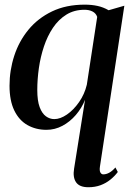

<svg xmlns="http://www.w3.org/2000/svg" viewBox="-20 -534 558 806"><path d="M399.5 165.5Q397 182.5 401.5 190.2Q406 198 413.5 198Q426 198 439 190.8Q452 183.5 464.5 169L474.5 188Q461.5 205.5 443.2 220.2Q425 235 402 243.5Q379 252 351 252Q313.5 252 299.2 231Q285 210 291 174L337 -115Q323 -80 298.2 -51.2Q273.5 -22.5 242 -5.8Q210.5 11 175 11Q130.5 11 95.2 -9Q60 -29 40 -70.2Q20 -111.5 20 -174Q20 -239 39.8 -299.8Q59.5 -360.5 99.2 -409Q139 -457.5 198.2 -486Q257.5 -514.5 335.5 -514.5Q364.5 -514.5 389 -509.2Q413.5 -504 436 -491L502 -510ZM388 -463Q383 -478 368.8 -485.5Q354.5 -493 335 -493Q291.5 -493 258.5 -472.5Q225.5 -452 202.2 -417.2Q179 -382.5 164.5 -339Q150 -295.5 143.2 -248.2Q136.5 -201 136.5 -156.5Q136.5 -111 146.5 -84.2Q156.5 -57.5 172.8 -45.8Q189 -34 208 -34Q233 -34 261 -53.2Q289 -72.5 312 -105.5Q335 -138.5 344.5 -178.5Z"/></svg>

Font: Merriweather 144pt Medium
Style: Italic
Weight: 500
Italic angle: -7.8°
Version: Version 2.101